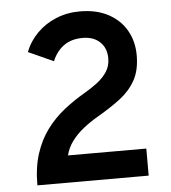

<svg xmlns="http://www.w3.org/2000/svg" viewBox="-52 -759 719 806"><g transform="rotate(-5 308.0 -356.0)"><path d="M73 0Q73 -75.5 91.5 -132.8Q110 -190 142.2 -233.2Q174.5 -276.5 216.2 -309.5Q258 -342.5 304 -369Q333.5 -386 359 -405.5Q384.5 -425 400.2 -449.2Q416 -473.5 416 -505Q416 -548.5 389 -574.2Q362 -600 316 -600Q267.5 -600 235.8 -576.5Q204 -553 188 -513L82 -561Q99.5 -606 133.5 -640Q167.5 -674 213.8 -693Q260 -712 314 -712Q384 -712 433.8 -685.2Q483.5 -658.5 509.8 -612.2Q536 -566 536 -508Q536 -444 512 -401.8Q488 -359.5 447 -328.5Q406 -297.5 355 -268Q318.5 -247 289 -223.5Q259.5 -200 239.5 -172.8Q219.5 -145.5 212 -114H542V0Z"/></g></svg>

Font: Overpass Mono Light
Style: Regular
Weight: 300
Monospace: yes
Designer: Delve Withrington, Dave Bailey
Foundry: Delve Fonts LLC
Version: Version 4.000